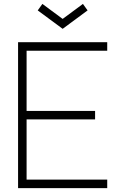

<svg xmlns="http://www.w3.org/2000/svg" viewBox="-20 -967 623 987"><path d="M430.2 -913.5 406.3 -946.9 302.1 -869.8 197.9 -946.9 174 -913.5 302.1 -818.8ZM531.2 -706.2V-750H72.9V0H531.2V-43.8H116.7V-353.1H468.8V-396.9H116.7V-706.2Z"/></svg>

Font: Manrope3 Thin
Style: Regular
Weight: 100
Width: 4
Designer: Mikhail Sharanda
Foundry: Mikhail Sharanda
Version: Version 3.000;PS 003.000;hotconv 1.0.88;makeotf.lib2.5.64775